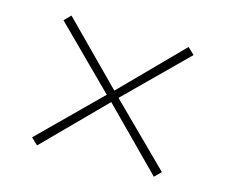

<svg xmlns="http://www.w3.org/2000/svg" viewBox="-70 -563 724 616"><g transform="rotate(15 291.5 -254.5)"><path d="M98 -39 292 -235 486 -39 507 -60 311 -254 508 -449 486 -470 292 -273 97 -470 76 -449 272 -254 76 -60Z"/></g></svg>

Font: Jost ExtraLight
Style: Regular
Weight: 250
Version: Version 3.710